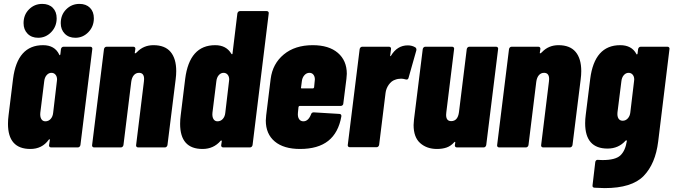

<svg xmlns="http://www.w3.org/2000/svg" viewBox="-20 -757 3458 986"><path d="M306 -517H444Q449 -517 452 -513.5Q455 -510 454 -505L393 -12Q392 -7 388.5 -3.5Q385 0 380 0H242Q237 0 234 -3.5Q231 -7 232 -12L236 -38Q236 -42 234 -42Q232 -42 230 -39Q196 8 136 8Q21 8 21 -121Q21 -143 24 -165L47 -352Q69 -525 201 -525Q261 -525 284 -477Q285 -473 287 -473.5Q289 -474 290 -478L293 -505Q294 -510 297.5 -513.5Q301 -517 306 -517ZM253 -178 272 -339Q273 -342 273 -349Q273 -364 265 -373.5Q257 -383 244 -383Q230 -383 219.5 -371Q209 -359 207 -339L187 -178Q185 -158 192 -146Q199 -134 213 -134Q229 -134 240 -146Q251 -158 253 -178ZM292 -638Q292 -681 320 -709Q348 -737 388 -737Q422 -737 442 -717Q462 -697 462 -663Q462 -621 434 -592Q406 -563 367 -563Q333 -563 312.5 -584Q292 -605 292 -638ZM101 -638Q101 -681 129 -709Q157 -737 197 -737Q231 -737 251 -717Q271 -697 271 -663Q271 -621 243 -592Q215 -563 176 -563Q142 -563 121.5 -584Q101 -605 101 -638Z M885 -392Q885 -372 882 -349L840 -12Q839 -7 835.5 -3.5Q832 0 827 0H689Q684 0 681 -3.5Q678 -7 679 -12L719 -338Q720 -343 720 -351Q720 -383 694 -383Q678 -383 667.5 -371Q657 -359 654 -337L614 -12Q613 -7 609.5 -3.5Q606 0 601 0H463Q458 0 455 -3.5Q452 -7 453 -12L514 -505Q515 -510 518.5 -513.5Q522 -517 527 -517H665Q670 -517 673 -513.5Q676 -510 675 -505L672 -485Q672 -483 674 -483Q677 -483 683 -489Q717 -525 768 -525Q827 -525 856 -490.5Q885 -456 885 -392Z M1212 -700H1350Q1355 -700 1358 -696.5Q1361 -693 1360 -688L1277 -12Q1276 -7 1272.5 -3.5Q1269 0 1264 0H1126Q1121 0 1118 -3.5Q1115 -7 1116 -12L1119 -32Q1119 -35 1117 -35.5Q1115 -36 1113 -34Q1077 8 1020 8Q905 8 905 -121Q905 -143 908 -165L931 -352Q953 -525 1085 -525Q1142 -525 1168 -481Q1170 -478 1172 -478.5Q1174 -479 1174 -482L1199 -688Q1200 -693 1203.5 -696.5Q1207 -700 1212 -700ZM1137 -178 1156 -339Q1157 -342 1157 -349Q1157 -364 1149 -373.5Q1141 -383 1128 -383Q1114 -383 1103.5 -371Q1093 -359 1091 -339L1071 -178Q1069 -158 1076 -146Q1083 -134 1097 -134Q1113 -134 1124 -146Q1135 -158 1137 -178Z M1730 -213H1519Q1515 -213 1513 -208L1510 -178Q1508 -158 1515.5 -146Q1523 -134 1538 -134Q1563 -134 1577 -169Q1580 -180 1591 -180L1723 -172Q1728 -172 1731 -168.5Q1734 -165 1733 -159Q1718 -75 1665.5 -33.5Q1613 8 1521 8Q1437 8 1391 -30.5Q1345 -69 1345 -138Q1345 -147 1347 -165L1370 -352Q1380 -430 1437.5 -477.5Q1495 -525 1586 -525Q1669 -525 1715 -485.5Q1761 -446 1761 -378Q1761 -370 1759 -352L1743 -225Q1743 -220 1739 -216.5Q1735 -213 1730 -213ZM1530 -339 1526 -308Q1524 -303 1530 -303H1587Q1591 -303 1593 -308L1596 -339Q1597 -342 1597 -349Q1597 -364 1589.5 -373.5Q1582 -383 1569 -383Q1554 -383 1543 -370.5Q1532 -358 1530 -339Z M2114 -513Q2120 -507 2118 -498L2078 -357Q2075 -346 2064 -349Q2050 -353 2040 -353Q2023 -353 2008 -347Q1990 -341 1976.5 -322Q1963 -303 1960 -280L1927 -13Q1926 -8 1922.5 -4.5Q1919 -1 1914 -1H1776Q1771 -1 1768 -4.5Q1765 -8 1766 -13L1827 -505Q1828 -510 1831.5 -513.5Q1835 -517 1840 -517H1978Q1983 -517 1986 -513.5Q1989 -510 1988 -505L1984 -473Q1983 -469 1984.5 -468.5Q1986 -468 1988 -471Q2020 -524 2074 -524Q2097 -524 2114 -513Z M2390 -517H2528Q2533 -517 2536 -513.5Q2539 -510 2538 -505L2477 -12Q2476 -7 2472.5 -3.5Q2469 0 2464 0H2326Q2321 0 2318 -3.5Q2315 -7 2316 -12L2318 -25Q2318 -32 2312 -26Q2295 -7 2273.5 0.5Q2252 8 2224 8Q2172 8 2138 -22Q2104 -52 2104 -115Q2104 -123 2106 -143L2151 -505Q2152 -510 2155.5 -513.5Q2159 -517 2164 -517H2302Q2307 -517 2310 -513.5Q2313 -510 2312 -505L2272 -180Q2271 -175 2271 -167Q2271 -135 2297 -135Q2331 -135 2337 -181L2377 -505Q2378 -510 2381.5 -513.5Q2385 -517 2390 -517Z M2965 -392Q2965 -372 2962 -349L2920 -12Q2919 -7 2915.5 -3.5Q2912 0 2907 0H2769Q2764 0 2761 -3.5Q2758 -7 2759 -12L2799 -338Q2800 -343 2800 -351Q2800 -383 2774 -383Q2758 -383 2747.5 -371Q2737 -359 2734 -337L2694 -12Q2693 -7 2689.5 -3.5Q2686 0 2681 0H2543Q2538 0 2535 -3.5Q2532 -7 2533 -12L2594 -505Q2595 -510 2598.5 -513.5Q2602 -517 2607 -517H2745Q2750 -517 2753 -513.5Q2756 -510 2755 -505L2752 -485Q2752 -483 2754 -483Q2757 -483 2763 -489Q2797 -525 2848 -525Q2907 -525 2936 -490.5Q2965 -456 2965 -392Z M3270 -517H3408Q3413 -517 3416 -513.5Q3419 -510 3418 -505L3360 -30Q3346 84 3285.5 146.5Q3225 209 3085 209Q3069 209 3033 207Q3021 206 3023 194L3037 75Q3038 69 3042 66Q3046 63 3051 64L3074 65Q3140 65 3165.5 41.5Q3191 18 3199 -32Q3199 -36 3197 -36.5Q3195 -37 3192 -34Q3156 6 3100 6Q2985 6 2985 -124Q2985 -145 2988 -167L3011 -352Q3033 -525 3165 -525Q3224 -525 3248 -480Q3249 -477 3251 -477.5Q3253 -478 3254 -481L3257 -505Q3258 -510 3261.5 -513.5Q3265 -517 3270 -517ZM3217 -180 3236 -339Q3237 -342 3237 -349Q3237 -364 3229 -373.5Q3221 -383 3208 -383Q3194 -383 3183.5 -371Q3173 -359 3171 -339L3151 -180Q3149 -160 3156 -148.5Q3163 -137 3178 -137Q3193 -137 3204 -149Q3215 -161 3217 -180Z"/></svg>

Font: Barlow Condensed ExtraBold
Style: Italic
Weight: 800
Width: 3
Italic angle: -7°
Designer: Jeremy Tribby
Foundry: Tribby Type
Version: Version 1.408